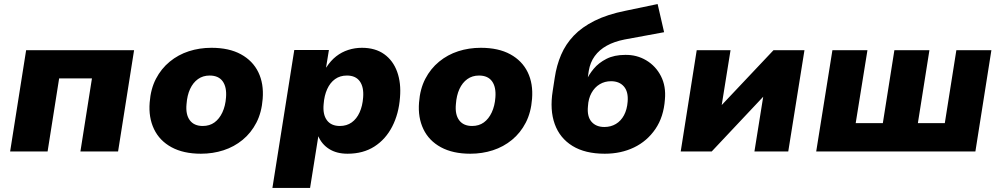

<svg xmlns="http://www.w3.org/2000/svg" viewBox="-20 -748 4945 948"><path d="M30 0 109 -500H642L563 0H377L434 -361H272L215 0Z M972 11Q886 11 827 -21Q768 -53 740.5 -110.5Q713 -168 719 -242Q724 -309 750 -359Q776 -409 818 -443.5Q860 -478 912.5 -495Q965 -512 1024 -512Q1111 -512 1169.5 -480Q1228 -448 1255.5 -391.5Q1283 -335 1277 -260Q1272 -193 1246 -142.5Q1220 -92 1178 -57.5Q1136 -23 1083.5 -6Q1031 11 972 11ZM981 -126Q1015 -126 1039 -143.5Q1063 -161 1078 -193Q1093 -225 1096 -267Q1100 -318 1079.5 -346.5Q1059 -375 1015 -375Q982 -375 957.5 -357.5Q933 -340 918.5 -308.5Q904 -277 901 -234Q896 -183 917 -154.5Q938 -126 981 -126Z M1325 180 1433 -501H1604L1590 -415H1591Q1613 -449 1640 -470Q1667 -491 1699.5 -501.5Q1732 -512 1767 -512Q1833 -512 1877 -480.5Q1921 -449 1941 -393.5Q1961 -338 1955 -267Q1949 -186 1916.5 -123Q1884 -60 1828.5 -24.5Q1773 11 1696 11Q1642 11 1605 -12.5Q1568 -36 1551 -77H1552L1511 180ZM1658 -126Q1692 -126 1716.5 -143.5Q1741 -161 1755.5 -193Q1770 -225 1773 -267Q1777 -318 1756.5 -346.5Q1736 -375 1693 -375Q1659 -375 1634.5 -357.5Q1610 -340 1595.5 -308Q1581 -276 1578 -234Q1573 -183 1594 -154.5Q1615 -126 1658 -126Z M2302 11Q2216 11 2157 -21Q2098 -53 2070.5 -110.5Q2043 -168 2049 -242Q2054 -309 2080 -359Q2106 -409 2148 -443.5Q2190 -478 2242.5 -495Q2295 -512 2354 -512Q2441 -512 2499.5 -480Q2558 -448 2585.5 -391.5Q2613 -335 2607 -260Q2602 -193 2576 -142.5Q2550 -92 2508 -57.5Q2466 -23 2413.5 -6Q2361 11 2302 11ZM2311 -126Q2345 -126 2369 -143.5Q2393 -161 2408 -193Q2423 -225 2426 -267Q2430 -318 2409.5 -346.5Q2389 -375 2345 -375Q2312 -375 2287.5 -357.5Q2263 -340 2248.5 -308.5Q2234 -277 2231 -234Q2226 -183 2247 -154.5Q2268 -126 2311 -126Z M2966 11Q2869 11 2806.5 -27.5Q2744 -66 2719 -135.5Q2694 -205 2709 -299L2719 -364Q2728 -425 2750.5 -477.5Q2773 -530 2813 -572Q2853 -614 2916 -645.5Q2979 -677 3069 -695L3227 -728L3259 -589L3064 -553Q3013 -543 2976 -522.5Q2939 -502 2916.5 -471Q2894 -440 2887 -398L2880 -349H2874Q2887 -379 2911.5 -408.5Q2936 -438 2974.5 -457.5Q3013 -477 3067 -477Q3124 -478 3171 -450Q3218 -422 3243.5 -372Q3269 -322 3263 -257Q3257 -171 3216 -111Q3175 -51 3110.5 -20Q3046 11 2966 11ZM2964 -121Q2996 -121 3021 -136Q3046 -151 3061 -179Q3076 -207 3079 -246Q3083 -295 3060.5 -321Q3038 -347 2997 -347Q2966 -347 2941 -332Q2916 -317 2900.5 -289Q2885 -261 2883 -223Q2878 -173 2900.5 -147Q2923 -121 2964 -121Z M3341 0 3420 -500H3587L3541 -214H3529L3799 -500H3952L3872 0H3705L3751 -287H3764L3494 0Z M4010 0 4090 -500H4263L4205 -140H4339L4396 -500H4569L4512 -140H4645L4702 -500H4875L4796 0Z"/></svg>

Font: Nunito Sans 9pt Black
Style: Italic
Weight: 900
Italic angle: -9°
Version: Version 3.101;gftools[0.9.27]